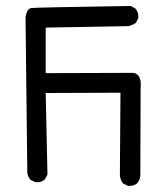

<svg xmlns="http://www.w3.org/2000/svg" viewBox="-20 -562 540 642"><path d="M406.7 59.1 393.1 52.2 391.6 51.8 390.6 50.3Q379.9 36.1 380.9 17.6L382.8 -252L132.8 -251L138.7 19.5V21L138.2 22.5L130.4 37.1L129.9 38.1L128.9 38.6Q117.2 49.3 99.1 46.9H98.1L97.2 46.4L82.5 39.6L81.1 39.1L80.6 37.6Q76.7 32.7 74.2 27.1Q71.8 21.5 71.3 15.1V14.6L65.4 -504.9V-505.4V-505.9Q67.9 -518.6 72.3 -526.1Q76.7 -533.7 85 -535.2Q91.3 -536.1 168.9 -537.8Q246.6 -539.6 415 -542H416.5L418 -541.5L432.6 -533.7L433.6 -532.7L434.1 -531.7Q443.4 -520.5 442.4 -502.4V-501.5L441.9 -500.5L435.1 -486.8L434.1 -485.4L432.6 -484.4Q420.9 -477.1 409.2 -474.6H408.7H408.2L132.8 -469.7V-317.4L423.8 -318.4Q434.6 -317.9 440.9 -311Q447.3 -304.2 449.5 -293.2Q451.7 -282.2 450.2 -267.1L449.2 24.4V24.9Q448.2 39.6 439 50.3V51.3H438Q432.6 56.2 425 58.1Q417.5 60.1 408.7 59.6H407.7Z"/></svg>

Font: NaikaiFont
Style: SemiBold
Weight: 600
Version: Version 1.89